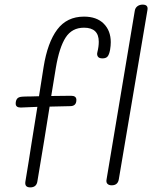

<svg xmlns="http://www.w3.org/2000/svg" viewBox="-20 -812 662 832"><path d="M460 -629Q460 -614 457 -596Q453 -575 446 -567Q439 -559 424 -559Q409 -559 404 -567Q399 -575 402 -586Q408 -610 408 -631Q408 -692 344 -692Q292 -692 264.5 -649.5Q237 -607 222 -518L202 -396Q236 -397 288 -397Q311 -397 311 -379Q311 -352 284 -352Q261 -352 195 -350Q174 -216 142 -26Q138 0 111 0Q86 0 90 -25Q98 -73 104.5 -113.5Q111 -154 116 -187L142 -349L70 -346Q48 -346 48 -363Q48 -376 54 -384Q60 -392 76 -393Q86 -394 112 -394L149 -395L169 -522Q186 -628 228 -684Q270 -740 344 -740Q399 -740 429.5 -709.5Q460 -679 460 -629ZM442 -36 564 -765Q566 -778 575.5 -785Q585 -792 598 -792Q623 -792 619 -769L495 -36Q491 -9 464 -9Q452 -9 445.5 -15.5Q439 -22 442 -36Z"/></svg>

Font: Mali Light
Style: Italic
Weight: 300
Italic angle: -10°
Version: Version 1.000; ttfautohint (v1.6)